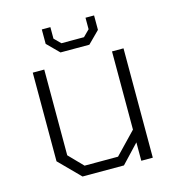

<svg xmlns="http://www.w3.org/2000/svg" viewBox="-105 -796 816 887"><g transform="rotate(-15 302.5 -352.5)"><path d="M231 -580 175 -636V-705H216V-650L246 -620H354L384 -650V-705H425V-636L369 -580ZM181 0 83 -99V-523H138V-113L203 -46H363L462 -149V-523H517V0H462V-88L379 0Z"/></g></svg>

Font: Tomorrow Light
Style: Regular
Weight: 300
Designer: Tony de Marco, Monica Rizzolli
Foundry: Just in Type
Version: Version 2.002